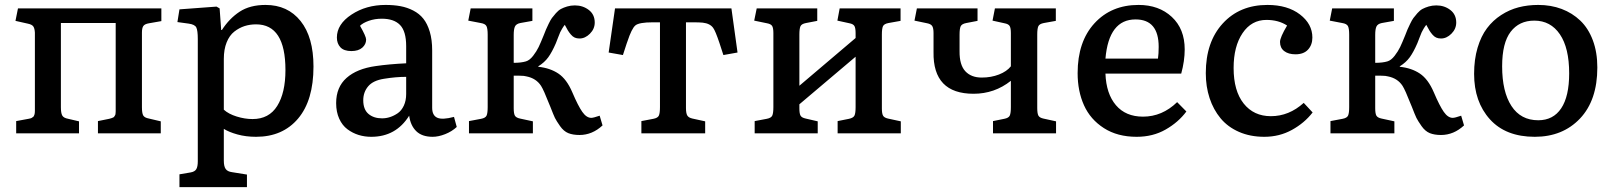

<svg xmlns="http://www.w3.org/2000/svg" viewBox="-20 -543 6569 782"><path d="M45.9 0V-49.8L96.2 -59.1Q101.1 -60.1 104.7 -61Q108.4 -62 111.1 -64.2Q113.8 -66.4 115.7 -67.6Q117.7 -68.8 118.9 -72.8Q120.1 -76.7 120.8 -77.9Q121.6 -79.1 121.8 -84.7Q122.1 -90.3 122.1 -91.8Q122.1 -93.3 122.1 -100.6Q122.1 -107.9 122.1 -109.9V-410.2Q121.1 -427.7 115.5 -435.5Q109.9 -443.4 92.8 -446.8L43 -458L53.2 -508.8H637.2V-457L586.9 -448.2Q569.3 -445.3 563.7 -437Q558.1 -428.7 558.1 -410.2V-106Q558.1 -82.5 563.2 -73Q568.4 -63.5 586.9 -60.1L634.8 -48.8V0H378.9V-49.8L424.8 -59.1Q430.2 -60.1 434.3 -61.8Q438.5 -63.5 441.4 -64.7Q444.3 -65.9 446.3 -69.6Q448.2 -73.2 449.2 -74.5Q450.2 -75.7 450.7 -81.8Q451.2 -87.9 451.2 -89.6Q451.2 -91.3 451.2 -99.4Q451.2 -107.4 451.2 -109.9V-449.2H228V-106Q228 -83 233.4 -72.8Q238.8 -62.5 257.8 -59.1L301.8 -48.8V0Z M710.9 219.2V167L756.8 159.2Q773.4 156.2 779.5 146Q785.6 135.7 785.6 113.8V-383.8Q785.6 -418.9 779.5 -431.2Q773.4 -443.4 748.5 -446.8L702.6 -453.1L710.9 -504.9L861.8 -516.1L874.5 -508.8L880.9 -420.9H883.8Q914.1 -467.8 956.1 -495.4Q998 -522.9 1061.5 -522.9Q1151.9 -522.9 1204.3 -457.3Q1256.8 -391.6 1256.8 -272Q1256.8 -134.3 1194.1 -60.1Q1131.3 14.2 1022.9 14.2Q981.4 14.2 947 4.6Q912.6 -4.9 891.6 -18.1V110.8Q891.6 134.8 899.2 145.3Q906.7 155.8 924.8 158.2L985.8 168V219.2ZM1008.8 -58.1Q1075.7 -58.1 1109.1 -111.6Q1142.6 -165 1142.6 -257.8Q1142.6 -443.8 1022.9 -443.8Q998 -443.8 976.1 -436.8Q954.1 -429.7 934.3 -414.3Q914.6 -398.9 903.1 -370.4Q891.6 -341.8 891.6 -303.2V-96.2Q911.1 -78.6 944.1 -68.4Q977.1 -58.1 1008.8 -58.1Z M1492.2 14.2Q1464.8 14.2 1440.4 6.6Q1416 -1 1395 -16.6Q1374 -32.2 1361.6 -59.6Q1349.1 -86.9 1349.1 -123Q1349.1 -188 1391.4 -225.6Q1433.6 -263.2 1510.3 -273.9Q1563.5 -281.7 1634.3 -285.2V-355Q1634.3 -415.5 1609.4 -441.2Q1584.5 -466.8 1535.2 -466.8Q1506.3 -466.8 1482.2 -458.3Q1458 -449.7 1446.3 -438Q1471.2 -394.5 1471.2 -381.8Q1471.2 -362.8 1455.6 -348.9Q1439.9 -335 1411.1 -335Q1380.9 -335 1366.5 -350.3Q1352.1 -365.7 1352.1 -390.1Q1352.1 -444.3 1411.6 -483.6Q1471.2 -522.9 1550.3 -522.9Q1584 -522.9 1611.3 -517.8Q1638.7 -512.7 1663.3 -500Q1688 -487.3 1704.3 -466.8Q1720.7 -446.3 1730.5 -413.6Q1740.2 -380.9 1740.2 -337.9V-104Q1740.2 -72.8 1761 -63.5Q1781.7 -54.2 1829.1 -66.9L1840.3 -25.9Q1820.3 -7.3 1793 3.4Q1765.6 14.2 1742.2 14.2Q1698.7 14.2 1675.3 -8.8Q1651.9 -31.7 1646.5 -71.8Q1592.8 14.2 1492.2 14.2ZM1536.1 -61Q1552.7 -61 1568.6 -66.2Q1584.5 -71.3 1599.9 -81.8Q1615.2 -92.3 1624.8 -112.8Q1634.3 -133.3 1634.3 -160.2V-230Q1592.3 -230 1544.4 -222.2Q1499.5 -215.3 1479.5 -191.4Q1459.5 -167.5 1459.5 -134.8Q1459.5 -97.2 1480.7 -79.1Q1502 -61 1536.1 -61Z M2340.3 6.8Q2313.5 6.8 2294.7 -0.7Q2275.9 -8.3 2261 -29.5Q2246.1 -50.8 2240.2 -62.7Q2234.4 -74.7 2221.2 -108.9Q2218.8 -114.7 2217.3 -118.2Q2194.3 -176.8 2183.6 -193.4Q2163.6 -224.1 2124 -231.9Q2118.7 -232.9 2113.3 -233.9Q2102.1 -234.9 2072.3 -234.9V-102.1Q2072.3 -80.6 2077.1 -72Q2082 -63.5 2098.1 -60.1L2150.4 -48.8V0H1890.1V-49.8L1939.5 -59.1Q1957.5 -62.5 1961.9 -72.5Q1966.3 -82.5 1966.3 -106.9V-401.9Q1966.3 -427.2 1961.2 -436.8Q1956.1 -446.3 1938 -449.2L1887.2 -459L1897 -508.8H2148.4V-458L2099.1 -449.2Q2082.5 -445.8 2077.4 -435.1Q2072.3 -424.3 2072.3 -400.9V-287.1Q2102.5 -287.1 2122.1 -293Q2137.2 -297.4 2151.4 -315.7Q2165.5 -334 2173.8 -351.3Q2182.1 -368.7 2194.3 -398.9Q2200.7 -415.5 2203.9 -422.9Q2207 -430.2 2214.6 -446Q2222.2 -461.9 2228 -469.7Q2233.9 -477.5 2244.1 -489.3Q2254.4 -501 2264.9 -506.6Q2275.4 -512.2 2290 -516.6Q2304.7 -521 2321.3 -521Q2354 -521 2378.2 -502.4Q2402.3 -483.9 2402.3 -451.2Q2402.3 -425.3 2382.8 -405.8Q2363.3 -386.2 2340.3 -386.2Q2329.1 -386.2 2320.8 -389.9Q2312.5 -393.6 2304.9 -402.6Q2297.4 -411.6 2293 -418.9Q2288.6 -426.3 2280.3 -441.9Q2274.4 -434.6 2269.3 -425.8Q2264.2 -417 2261.5 -411.4Q2258.8 -405.8 2252.9 -389.9Q2247.1 -374 2244.1 -367.2Q2228.5 -331.1 2213.1 -309.8Q2197.8 -288.6 2172.4 -272.9V-271Q2220.2 -266.1 2254.2 -243.4Q2288.1 -220.7 2311 -167Q2334.5 -111.8 2351.6 -87.4Q2368.7 -63 2388.2 -63Q2397 -63 2422.4 -71.8L2434.1 -32.2Q2392.1 6.8 2340.3 6.8Z M2592.3 0V-49.8L2641.1 -59.1Q2659.2 -62.5 2663.6 -72.5Q2668 -82.5 2668 -106.9V-452.1H2638.2Q2583 -452.1 2567.9 -439.5Q2552.7 -426.8 2535.2 -373.5Q2533.2 -368.2 2532.2 -365.2L2517.1 -318.8L2459 -329.1L2484.9 -508.8H2959L2983.9 -329.1L2926.3 -318.8L2910.2 -368.2Q2893.6 -417.5 2884.8 -429.2Q2872.1 -447.3 2842.3 -450.7Q2828.6 -452.1 2805.2 -452.1H2773.9V-103Q2773.9 -81.5 2779.3 -72.5Q2784.7 -63.5 2800.3 -60.1L2852.1 -48.8V0Z M3053.7 0V-49.8L3103 -59.1Q3121.1 -62.5 3125.5 -72.5Q3129.9 -82.5 3129.9 -106.9V-408.2Q3129.9 -428.7 3125 -437Q3120.1 -445.3 3104 -448.2L3051.8 -459L3062 -508.8H3308.6V-458L3262.7 -449.2Q3244.6 -445.8 3240.2 -436Q3235.8 -426.3 3235.8 -401.9V-193.8L3464.8 -388.2V-408.2Q3464.8 -428.7 3460 -437Q3455.1 -445.3 3439.9 -448.2L3390.6 -459L3399.9 -508.8H3647.9V-458L3598.6 -449.2Q3580.6 -445.8 3576.2 -436Q3571.8 -426.3 3571.8 -401.9V-101.1Q3571.8 -80.1 3576.7 -71.8Q3581.5 -63.5 3596.7 -60.1L3648.9 -48.8V0H3391.6V-49.8L3438 -59.1Q3456.1 -63 3460.4 -72.8Q3464.8 -82.5 3464.8 -106.9V-312L3235.8 -118.2V-101.1Q3235.8 -80.1 3240.7 -71.8Q3245.6 -63.5 3261.7 -60.1L3310.5 -48.8V0Z M4024.4 0V-49.8L4070.3 -59.1Q4088.4 -62.5 4092.8 -72.5Q4097.2 -82.5 4097.2 -106.9V-213.9Q4030.8 -161.1 3945.3 -161.1Q3779.3 -161.1 3782.2 -331.1V-408.2Q3782.2 -428.2 3776.9 -436.8Q3771.5 -445.3 3756.3 -448.2L3704.6 -459L3714.4 -508.8H3961.4V-458L3915.5 -449.2Q3897.5 -445.8 3892.8 -436Q3888.2 -426.3 3888.2 -401.9V-334Q3887.7 -278.8 3911.6 -252.9Q3935.5 -227.1 3978.5 -227.1Q4016.6 -227.1 4048.6 -239.5Q4080.6 -252 4097.2 -272.9V-408.2Q4097.2 -428.7 4092.3 -437Q4087.4 -445.3 4071.3 -448.2L4022.5 -459L4032.2 -508.8H4280.3V-458L4231.4 -449.2Q4213.4 -445.8 4209 -436Q4204.6 -426.3 4204.6 -401.9V-103Q4204.6 -81.1 4209.2 -72.3Q4213.9 -63.5 4229.5 -60.1L4281.2 -48.8V0Z M4609.4 14.2Q4531.2 14.2 4476.1 -21.2Q4420.9 -56.6 4395 -114.3Q4369.1 -171.9 4369.1 -245.1Q4369.1 -373.5 4437.7 -448.2Q4506.3 -522.9 4617.2 -522.9Q4700.2 -522.9 4752.7 -474.1Q4805.2 -425.3 4805.2 -341.8Q4805.2 -294.9 4791 -243.2H4482.4Q4485.4 -161.1 4525.1 -114.5Q4564.9 -67.9 4635.3 -67.9Q4713.4 -67.9 4774.4 -127L4812 -88.9Q4779.3 -44.9 4727.5 -15.4Q4675.8 14.2 4609.4 14.2ZM4482.4 -304.2H4696.3Q4699.2 -324.2 4699.2 -352.1Q4699.2 -463.9 4605 -463.9Q4496.1 -463.9 4482.4 -304.2Z M5129.4 14.2Q5071.8 14.2 5026.1 -5.9Q4980.5 -25.9 4951.2 -61.3Q4921.9 -96.7 4906.5 -143.6Q4891.1 -190.4 4891.1 -245.1Q4891.1 -372.1 4960.2 -447.5Q5029.3 -522.9 5142.1 -522.9Q5224.1 -522.9 5274.7 -484.1Q5325.2 -445.3 5325.2 -390.1Q5325.2 -360.4 5307.6 -341.1Q5290 -321.8 5256.3 -321.8Q5227.5 -321.8 5210.4 -335Q5193.4 -348.1 5193.4 -372.1Q5193.4 -390.6 5222.2 -439Q5187.5 -461.9 5138.2 -461.9Q5077.1 -461.9 5040.8 -408Q5004.4 -354 5004.4 -266.1Q5004.4 -172.9 5045.4 -121.3Q5086.4 -69.8 5156.2 -69.8Q5230 -69.8 5290 -124L5326.2 -85Q5293 -42 5241.9 -13.9Q5190.9 14.2 5129.4 14.2Z M5849.1 6.8Q5822.3 6.8 5803.5 -0.7Q5784.7 -8.3 5769.8 -29.5Q5754.9 -50.8 5749 -62.7Q5743.2 -74.7 5730 -108.9Q5727.5 -114.7 5726.1 -118.2Q5703.1 -176.8 5692.4 -193.4Q5672.4 -224.1 5632.8 -231.9Q5627.4 -232.9 5622.1 -233.9Q5610.8 -234.9 5581.1 -234.9V-102.1Q5581.1 -80.6 5585.9 -72Q5590.8 -63.5 5606.9 -60.1L5659.2 -48.8V0H5398.9V-49.8L5448.2 -59.1Q5466.3 -62.5 5470.7 -72.5Q5475.1 -82.5 5475.1 -106.9V-401.9Q5475.1 -427.2 5470 -436.8Q5464.8 -446.3 5446.8 -449.2L5396 -459L5405.8 -508.8H5657.2V-458L5607.9 -449.2Q5591.3 -445.8 5586.2 -435.1Q5581.1 -424.3 5581.1 -400.9V-287.1Q5611.3 -287.1 5630.9 -293Q5646 -297.4 5660.2 -315.7Q5674.3 -334 5682.6 -351.3Q5690.9 -368.7 5703.1 -398.9Q5709.5 -415.5 5712.6 -422.9Q5715.8 -430.2 5723.4 -446Q5731 -461.9 5736.8 -469.7Q5742.7 -477.5 5752.9 -489.3Q5763.2 -501 5773.7 -506.6Q5784.2 -512.2 5798.8 -516.6Q5813.5 -521 5830.1 -521Q5862.8 -521 5887 -502.4Q5911.1 -483.9 5911.1 -451.2Q5911.1 -425.3 5891.6 -405.8Q5872.1 -386.2 5849.1 -386.2Q5837.9 -386.2 5829.6 -389.9Q5821.3 -393.6 5813.7 -402.6Q5806.2 -411.6 5801.8 -418.9Q5797.4 -426.3 5789.1 -441.9Q5783.2 -434.6 5778.1 -425.8Q5772.9 -417 5770.3 -411.4Q5767.6 -405.8 5761.7 -389.9Q5755.9 -374 5752.9 -367.2Q5737.3 -331.1 5721.9 -309.8Q5706.5 -288.6 5681.2 -272.9V-271Q5729 -266.1 5762.9 -243.4Q5796.9 -220.7 5819.8 -167Q5843.3 -111.8 5860.4 -87.4Q5877.4 -63 5897 -63Q5905.8 -63 5931.2 -71.8L5942.9 -32.2Q5900.9 6.8 5849.1 6.8Z M6231 14.2Q6112.8 14.2 6048.3 -57.1Q5983.9 -128.4 5983.9 -242.2Q5983.9 -300.8 5998 -348.4Q6012.2 -396 6036.4 -428Q6060.5 -460 6094 -481.7Q6127.4 -503.4 6165 -513.2Q6202.6 -522.9 6245.1 -522.9Q6296.9 -522.9 6340.3 -506.6Q6383.8 -490.2 6416.5 -459Q6449.2 -427.7 6467.5 -378.9Q6485.8 -330.1 6485.8 -268.1Q6485.8 -134.8 6415.3 -60.3Q6344.7 14.2 6231 14.2ZM6245.1 -53.2Q6306.2 -53.2 6338.6 -101.8Q6371.1 -150.4 6371.1 -244.1Q6371.1 -347.7 6333.3 -403.3Q6295.4 -459 6229 -459Q6167.5 -459 6132.8 -413.6Q6098.1 -368.2 6098.1 -272.9Q6098.1 -169.4 6136 -111.3Q6173.8 -53.2 6245.1 -53.2Z"/></svg>

Font: Literata Book Medium
Style: Regular
Weight: 500
Designer: Latin by Veronika Burian and Jose Scaglione. Greek by Irene Vlachou. Cyrillic by Vera Evstafieva
Foundry: TypeTogether
Version: Version 2.003;PS 002.003;hotconv 1.0.88;makeotf.lib2.5.64775